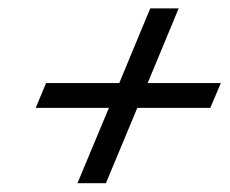

<svg xmlns="http://www.w3.org/2000/svg" viewBox="-20 -558 534 446"><path d="M160 -132.5 233 -307.5H63L87 -365H257L329 -538.5H395L323 -365H493L468.5 -307.5H299L226 -132.5Z"/></svg>

Font: Libre Caslon Text Medium Italic
Style: Regular
Weight: 500
Italic angle: -22.583°
Designer: Pablo Impallari, Rodrigo Fuenzalida, Katja Schimmel
Foundry: Pablo Impallari, Rodrigo Fuenzalida
Version: Version 2.000